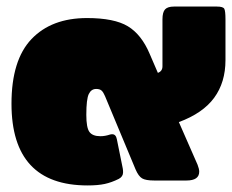

<svg xmlns="http://www.w3.org/2000/svg" viewBox="-20 -550 707 585"><path d="M15 -234Q15 -367 76 -431Q137 -495 245 -495Q328 -495 369.5 -470Q411 -445 436 -386L461 -328Q475 -333 475 -348V-491Q475 -513 483 -521.5Q491 -530 510 -530H641Q660 -530 663.5 -523Q667 -516 667 -491V-367Q667 -299 632.5 -252Q598 -205 525 -178L582 -48Q587 -35 587 -27Q587 0 548 0H450Q424 0 413 -6.5Q402 -13 393 -34L300 -257Q295 -269 289.5 -274Q284 -279 273 -279Q258 -279 250.5 -263.5Q243 -248 243 -200Q243 -161 252.5 -148Q262 -135 286 -135Q300 -135 315 -140Q318 -141 322 -141Q333 -141 336 -126L354 -37Q355 -32 355 -25Q355 -12 342 -5Q320 6 299 10.5Q278 15 247 15Q15 15 15 -234Z"/></svg>

Font: Mitr
Style: Bold
Weight: 700
Designer: Thanarat Vachiruckul
Foundry: Cadson Demak
Version: Version 1.003